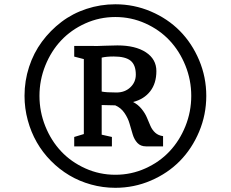

<svg xmlns="http://www.w3.org/2000/svg" viewBox="-20 -938 1080 898"><path d="M164.6 -489.7Q164.6 -415.5 191.9 -347.7Q219.2 -279.8 266.1 -230Q313 -180.2 379.2 -150.4Q445.3 -120.6 519.5 -120.6Q593.8 -120.6 659.9 -150.4Q726.1 -180.2 772.9 -230Q819.8 -279.8 847.2 -347.7Q874.5 -415.5 874.5 -489.7Q874.5 -563.5 847.2 -631.3Q819.8 -699.2 772.9 -749Q726.1 -798.8 659.9 -828.6Q593.8 -858.4 519.5 -858.4Q445.3 -858.4 379.2 -828.6Q313 -798.8 266.1 -749Q219.2 -699.2 191.9 -631.3Q164.6 -563.5 164.6 -489.7ZM94.7 -489.7Q94.7 -560.1 116 -625.2Q137.2 -690.4 176.3 -743.2Q215.3 -795.9 267.3 -835.4Q319.3 -875 384.5 -896.5Q449.7 -918 519.5 -918Q606.9 -918 685.8 -884.3Q764.6 -850.6 821.3 -793.2Q877.9 -735.8 911.4 -656.5Q944.8 -577.1 944.8 -489.7Q944.8 -401.9 911.4 -322.3Q877.9 -242.7 821.3 -185.1Q764.6 -127.4 685.8 -93.5Q606.9 -59.6 519.5 -59.6Q460.9 -59.6 405.8 -75Q350.6 -90.3 304 -118.2Q257.3 -146 218.3 -185.5Q179.2 -225.1 152.1 -272.5Q125 -319.8 109.9 -375.5Q94.7 -431.2 94.7 -489.7ZM327.1 -253.4V-297.4L372.1 -311V-661.6L327.1 -673.3V-723.1H405.3Q431.6 -722.7 436.8 -722.9Q441.9 -723.1 469.5 -724.1Q497.1 -725.1 529.3 -725.6Q613.3 -725.6 662.4 -693.4Q711.4 -661.1 711.4 -605.5Q711.4 -548.3 682.6 -511.2Q653.8 -474.1 602.5 -460.9Q626 -448.7 642.3 -428.5Q658.7 -408.2 667 -388.2Q675.3 -368.2 683.6 -349.1Q691.9 -330.1 706.3 -317.1Q720.7 -304.2 742.7 -301.3V-253.4H663.1Q637.7 -253.4 622.8 -269.3Q607.9 -285.2 600.6 -309.6Q593.3 -334 585.9 -359.9Q578.6 -385.7 562 -409.9Q545.4 -434.1 519 -445.3Q513.2 -445.3 487.3 -446Q461.4 -446.8 455.6 -446.8V-308.1L503.4 -297.4V-253.4ZM455.6 -509.8Q477.1 -505.4 524.9 -505.4Q564 -505.4 589.6 -529.5Q615.2 -553.7 615.2 -588.9Q615.2 -634.3 590.8 -654.1Q566.4 -673.8 511.7 -673.8Q478 -673.8 455.6 -668.5Z"/></svg>

Font: HaufeMerriweather
Style: Regular
Weight: 400
Designer: Eben Sorkin ( eben@eyebytes.com )
Foundry: Eben Sorkin
Version: Version 1.56